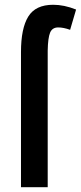

<svg xmlns="http://www.w3.org/2000/svg" viewBox="-20 -785 339 805"><path d="M224 -670Q199 -670 190 -648Q181 -626 180 -573V0H68V-567Q68 -666 98.5 -715.5Q129 -765 203 -765Q249 -765 299 -745L274 -660Q246 -670 224 -670Z"/></svg>

Font: Noto Sans ExtraCondensed SemiBold
Style: Regular
Weight: 600
Width: 2
Designer: Monotype Design Team
Foundry: Monotype Imaging Inc.
Version: Version 2.013; ttfautohint (v1.8.4.7-5d5b)